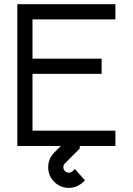

<svg xmlns="http://www.w3.org/2000/svg" viewBox="-20 -704 640 926"><path d="M136.7 -347.7V-73.7H536.6V0H63.5V-683.6H536.6V-610.4H136.7V-420.9H470.2V-347.7ZM376.5 178.2Q347.7 202.1 311.5 202.1Q270.5 202.1 241.5 172.9Q212.4 143.6 212.4 102.5Q212.4 62.5 240.2 33.2L291.5 -18.1V-38.1H364.7V12.2L293 84Q285.6 91.3 285.6 102.5Q285.6 113.3 293.2 121.1Q300.8 128.9 311.5 128.9Q320.8 128.9 328.6 122.6L341.3 111.3L390.1 166Z"/></svg>

Font: Anka/Coder
Style: Regular
Weight: 400
Monospace: yes
Version: Version 001.100